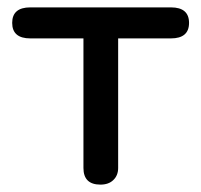

<svg xmlns="http://www.w3.org/2000/svg" viewBox="-20 -487 544 520"><path d="M252 13C266.5 13 278.5 9 287 0.5C295.5 -7.5 300 -18.5 300 -32C300 -32 300 -383 300 -383C300 -383 443 -383 443 -383C443 -383 443 -383 443 -383C475.5 -383 492 -397 492 -425C492 -425 492 -425 492 -425C492 -453 475.5 -467 443 -467C443 -467 62 -467 62 -467C62 -467 62 -467 62 -467C29.5 -467 13 -453 13 -425C13 -425 13 -425 13 -425C13 -397 29.5 -383 62 -383C62 -383 206 -383 206 -383C206 -383 206 -32 206 -32C206 -32 206 -32 206 -32C206 -2 221.5 13 252 13C252 13 252 13 252 13Z"/></svg>

Font: Jura-Fortis-Bold
Style: Bold
Weight: 500
Designer: Daniel Johnson, Alexei Vanyashin, Mirko Velimirovic
Foundry: Daniel Johnson
Version: ""